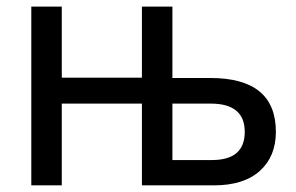

<svg xmlns="http://www.w3.org/2000/svg" viewBox="-20 -558 890 578"><path d="M499 -76.2H618.2Q716.8 -76.2 716.8 -161.1Q716.8 -246.1 614.3 -246.1H499ZM74.2 0V-538.1H166V-324.2H407.2V-538.1H499V-323.2H613.3Q810.5 -323.2 810.5 -161.1Q810.5 -86.9 762.2 -43.5Q713.9 0 624 0H407.2V-246.1H166V0Z"/></svg>

Font: Gothic A1 Medium
Style: Regular
Weight: 500
Designer: HanYang I&C Co.,Ltd.
Foundry: HanYang I&C Co.,Ltd.
Version: Version 2.50